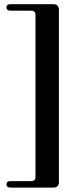

<svg xmlns="http://www.w3.org/2000/svg" viewBox="-20 -752 374 893"><path d="M145 71.5V-683.5Q145 -702.5 123.5 -702.5H28Q10 -702.5 10 -718Q10 -732.5 28 -732.5H228.5Q254 -732.5 254 -706V94Q254 120.5 228.5 120.5H28Q10 120.5 10 105.5Q10 90.5 28 90.5H123.5Q145 90.5 145 71.5Z"/></svg>

Font: Fraunces 72pt S000 SemiBold
Style: Regular
Weight: 600
Version: Version 1.000; ttfautohint (v1.8.3)